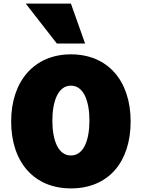

<svg xmlns="http://www.w3.org/2000/svg" viewBox="-20 -1020 788 1067"><path d="M374 27C583 27 706 -120 706 -345C706 -570 580 -718 374 -718C171 -718 42 -570 42 -345C42 -120 168 27 374 27ZM271 -350C271 -455 302 -544 374 -544C446 -544 477 -456 477 -350C477 -243 446 -156 374 -156C302 -156 271 -243 271 -350ZM123 -1000 296 -778H453L374 -1000Z"/></svg>

Font: Repo ExtraBlack
Style: Regular
Weight: 400
Designer: Stefan Peev
Foundry: Context Ltd
Version: Version 001.502